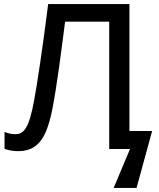

<svg xmlns="http://www.w3.org/2000/svg" viewBox="-20 -734 784 946"><path d="M617.7 -88.4H729.5L652.8 191.9H540L620.6 0H518.1V-627.4H300.8Q293.9 -575.2 286.4 -516.8Q278.8 -458.5 270.8 -400.4Q262.7 -342.3 254.4 -290.3Q246.1 -238.3 238.3 -198.2Q225.6 -131.8 206.1 -85.2Q186.5 -38.6 153.8 -13.9Q121.1 10.7 67.9 10.7Q50.3 10.7 33 7.6Q15.6 4.4 2.4 -0.5V-84Q14.2 -79.1 27.6 -75.9Q41 -72.8 56.6 -72.8Q84.5 -72.8 101.1 -94.5Q117.7 -116.2 128.2 -152.6Q138.7 -189 147 -232.9Q152.8 -264.2 160.9 -313.5Q168.9 -362.8 178.2 -426.3Q187.5 -489.7 197.5 -563Q207.5 -636.2 217.3 -713.9H617.7Z"/></svg>

Font: Open Sans Medium
Style: Regular
Weight: 500
Designer: Monotype Design Team
Foundry: Monotype Imaging Inc.
Version: Version 3.000